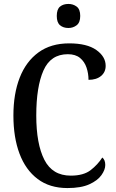

<svg xmlns="http://www.w3.org/2000/svg" viewBox="-20 -944 588 974"><path d="M322 10Q232 10 171 -36Q110 -82 79 -164.5Q48 -247 48 -358Q48 -468 80 -550Q112 -632 175 -678Q238 -724 331 -724Q421 -724 468.5 -690.5Q516 -657 516 -610Q516 -578 492.5 -558.5Q469 -539 429 -539Q429 -571 419 -601Q409 -631 386 -650Q363 -669 324 -669Q237 -669 200.5 -586.5Q164 -504 164 -358Q164 -214 205 -133.5Q246 -53 339 -53Q404 -53 440 -81Q476 -109 499 -145Q514 -133 514 -107Q514 -83 494.5 -55.5Q475 -28 433 -9Q391 10 322 10ZM327 -802Q301 -802 284.5 -816Q268 -830 268 -863Q268 -897 284.5 -910.5Q301 -924 327 -924Q351 -924 369 -910.5Q387 -897 387 -863Q387 -830 369 -816Q351 -802 327 -802Z"/></svg>

Font: Noto Serif Tamil Condensed Medium
Style: Italic
Weight: 500
Width: 3
Italic angle: -12°
Designer: Indian Type Foundry, Tom Grace, and the Monotype Design Team
Foundry: Monotype Imaging Inc.
Version: Version 2.003; ttfautohint (v1.8.4.7-5d5b)